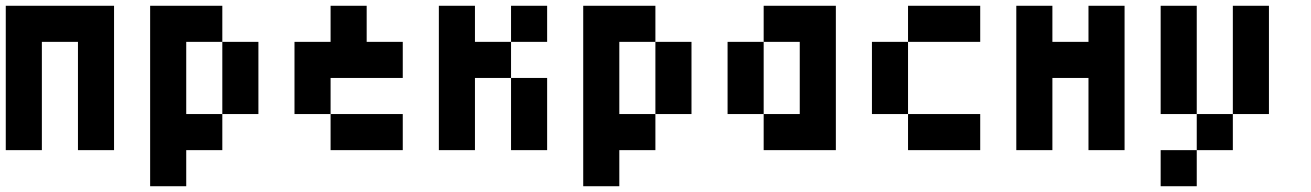

<svg xmlns="http://www.w3.org/2000/svg" viewBox="-20 -520 4540 665"><path d="M125 0H0V-500H375V0H250V-375H125Z M750 -125V0H625V125H500V-500H750V-375H625V-125ZM875 -125H750V-375H875Z M1125 -125H1000V-375H1125V-500H1250V-375H1375V-250H1125ZM1125 0V-125H1375V0Z M1625 0H1500V-500H1625V-375H1750V-250H1625ZM1750 -375V-500H1875V-375ZM1875 0H1750V-250H1875Z M2250 -125V0H2125V125H2000V-500H2250V-375H2125V-125ZM2375 -125H2250V-375H2375Z M2625 0V-125H2500V-375H2625V-125H2750V-375H2625V-500H2875V0Z M3125 -375V-500H3375V-375ZM3125 -125H3000V-375H3125ZM3125 0V-125H3375V0Z M3625 0H3500V-500H3625V-375H3750V-500H3875V0H3750V-250H3625Z M4125 -125H4000V-500H4125ZM4375 -125H4250V-500H4375ZM4250 -125V0H4125V-125ZM4000 125V0H4125V125Z"/></svg>

Font: Tiny5
Style: Regular
Weight: 400
Designer: Stefan Schmidt
Foundry: Made with Bits'n'Picas by Kreative Software
Version: Version 1.002; ttfautohint (v1.8.4.7-5d5b)